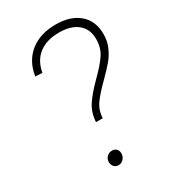

<svg xmlns="http://www.w3.org/2000/svg" viewBox="-172 -770 766 865"><g transform="rotate(-30 211.5 -337.5)"><path d="M256 -683Q334 -683 378.5 -644.5Q423 -606 423 -538Q423 -501 409 -470Q395 -439 375.5 -416Q356 -393 322 -359Q277 -315 254.5 -283.5Q232 -252 230 -211H195Q198 -260 222 -296Q246 -332 292 -378Q338 -423 360.5 -456.5Q383 -490 383 -535Q383 -587 348.5 -615.5Q314 -644 252 -644Q187 -644 147 -613Q107 -582 97 -524L61 -526Q72 -600 124 -641.5Q176 -683 256 -683ZM224 -32Q224 -16 213 -4Q202 8 187 8Q173 8 164 -1.5Q155 -11 155 -26Q155 -42 166 -53Q177 -64 193 -64Q207 -64 215.5 -55Q224 -46 224 -32Z"/></g></svg>

Font: Gontserrat ExtraLight
Style: Italic
Weight: 275
Italic angle: -11.3°
Designer: Julieta Ulanovsky
Foundry: Julieta Ulanovsky
Version: Version 6.001